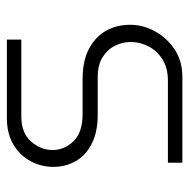

<svg xmlns="http://www.w3.org/2000/svg" viewBox="-16 -534 550 558"><g transform="rotate(-90 259.0 -255.0)"><path d="M65 0V-42H303Q340 -42 365 -57.5Q390 -73 403 -98Q416 -123 416 -150Q416 -174 405 -196Q394 -218 371.5 -232Q349 -246 314 -246H204Q155 -246 121 -263Q87 -280 70 -309.5Q53 -339 53 -375Q53 -410 69.5 -441Q86 -472 118 -491Q150 -510 194 -510H423V-468H199Q152 -468 127 -440Q102 -412 102 -377Q102 -343 127.5 -316.5Q153 -290 206 -290H307Q361 -290 396 -271.5Q431 -253 448.5 -222Q466 -191 466 -152Q466 -114 447 -79.5Q428 -45 394.5 -22.5Q361 0 314 0Z"/></g></svg>

Font: MuseoModerno Thin ExtraLight
Style: Regular
Weight: 250
Version: Version 1.002